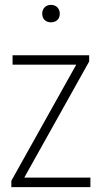

<svg xmlns="http://www.w3.org/2000/svg" viewBox="-20 -767 415 787"><path d="M26.5 0V-26L292.5 -502H31.5V-540.5H345.5V-515L79.5 -39H350.5V0ZM189 -675.5Q173 -675.5 163 -685Q153 -694.5 153 -711Q153 -727 163 -737Q173 -747 189 -747Q205 -747 215 -737Q225 -727 225 -711Q225 -694.5 215 -685Q205 -675.5 189 -675.5Z"/></svg>

Font: Encode Sans Condensed ExtraLight
Style: Regular
Weight: 200
Width: 3
Designer: Multiple Designers
Foundry: Impallari Type
Version: Version 3.000; ttfautohint (v1.8.3) -l 8 -r 50 -G 200 -x 14 